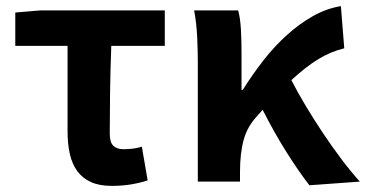

<svg xmlns="http://www.w3.org/2000/svg" viewBox="-20 -594 1197 628"><path d="M112 -560H519V-444H344Q341 -365 340 -291Q339 -217 339 -157Q339 -128 351 -117Q363 -106 383 -106Q398 -106 412 -107.5Q426 -109 444 -114L463 -4Q439 4 409.5 9Q380 14 346 14Q305 14 277.5 1.5Q250 -11 233 -34Q216 -57 208.5 -90Q201 -123 201 -164V-444H30V-553Z M992 12Q957 -33 917 -96.5Q877 -160 839 -235L819 -212Q789 -180 777 -136.5Q765 -93 765 -32V0H627V-393Q627 -426 625 -471.5Q623 -517 615 -560H759Q766 -534 768 -498Q770 -462 770 -423V-300H774Q806 -351 842 -397Q878 -443 918.5 -479.5Q959 -516 1003 -541Q1047 -566 1095 -574L1106 -436Q1061 -425 1021 -400.5Q981 -376 933 -332Q954 -291 981 -246Q1008 -201 1037.5 -157Q1067 -113 1097.5 -72.5Q1128 -32 1157 0Z"/></svg>

Font: Kinto Sans
Style: Bold
Weight: 700
Designer: Authors: Ryoko NISHIZUKA  (kana & ideographs); Paul D. Hunt (Latin, Greek & Cyrillic); Wenlong ZHANG  (bopomofo); Sandol
Foundry: Adobe Systems Incorporated, ookami Inc.
Version: Version 0.001